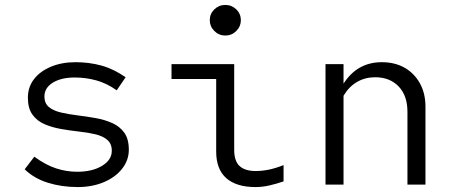

<svg xmlns="http://www.w3.org/2000/svg" viewBox="-20 -748 1840 778"><path d="M295 10Q230 10 174 -7.5Q118 -25 80 -62L119 -113Q166 -79 208 -65.5Q250 -52 293 -52Q354 -52 393.5 -76Q433 -100 433 -137Q433 -166 414.5 -181.5Q396 -197 366 -204Q336 -211 299.5 -215Q263 -219 226.5 -225.5Q190 -232 160 -245Q130 -258 111.5 -283.5Q93 -309 93 -352Q93 -395 117.5 -427Q142 -459 186 -477.5Q230 -496 286 -496Q341 -496 390.5 -482.5Q440 -469 489 -435L453 -382Q412 -411 369.5 -422.5Q327 -434 283 -434Q228 -434 194 -413Q160 -392 160 -357Q160 -329 178.5 -314Q197 -299 227.5 -292Q258 -285 294.5 -280.5Q331 -276 367.5 -269.5Q404 -263 434.5 -249.5Q465 -236 483.5 -210.5Q502 -185 502 -141Q502 -99 475 -64.5Q448 -30 401 -10Q354 10 295 10Z M893 -604Q867 -604 848.5 -622.5Q830 -641 830 -666Q830 -692 848.5 -710Q867 -728 893 -728Q919 -728 937.5 -710Q956 -692 956 -666Q956 -641 937.5 -622.5Q919 -604 893 -604ZM1015 10Q938 10 897 -26Q856 -62 856 -134V-428H675V-488H929V-141Q929 -95 951 -75Q973 -55 1016 -55Q1042 -55 1069 -60.5Q1096 -66 1129 -79V-13Q1100 -3 1071.5 3.5Q1043 10 1015 10Z M1299 0V-488H1372V-409Q1427.6 -496 1527 -496Q1580.2 -496 1619.6 -473.5Q1659 -451 1681.5 -410.3Q1704 -369.6 1704 -316V0H1631V-295Q1631 -360.4 1595.3 -397.7Q1559.5 -435 1500 -435Q1459.7 -435 1426.9 -416Q1394 -397 1372 -360V0Z"/></svg>

Font: Red Hat Mono VF Light
Style: Regular
Weight: 300
Monospace: yes
Designer: Pentagram, MCKL
Foundry: Pentagram, MCKL
Version: Version 1.023